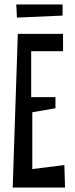

<svg xmlns="http://www.w3.org/2000/svg" viewBox="-20 -862 336 862"><path d="M60 -710H263V-632H120V-426H229V-376L125 -358V-103L269 -121L272 -20H37ZM53 -842H261V-792L56 -783Z"/></svg>

Font: Bahianita
Style: Regular
Weight: 400
Designer: Pablo Cosgaya & Dani Raskovsky
Foundry: Pablo Cosgaya & Dani Raskovsky
Version: Version 1.008